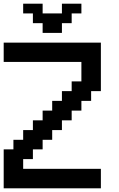

<svg xmlns="http://www.w3.org/2000/svg" viewBox="-20 -1020 644 1040"><path d="M262.7 0H0V-105.5V-210.9H26.4H52.7V-237.3V-262.7H79.1H105.5V-289.1V-315.4H131.8H158.2V-341.8V-368.2H184.6H210.9V-394.5V-420.9H237.3H262.7V-447.3V-473.6H289.1H315.4V-500V-526.4H341.8H368.2V-552.7V-579.1H394.5H420.9V-631.8V-684.6H210.9H0V-737.3V-789.1H262.7H526.4V-658.2V-526.4H500H473.6V-500V-473.6H447.3H420.9V-447.3V-420.9H394.5H368.2V-394.5V-368.2H341.8H315.4V-341.8V-315.4H289.1H262.7V-289.1V-262.7H237.3H210.9V-237.3V-210.9H184.6H158.2V-184.6V-158.2H131.8H105.5V-131.8V-105.5H315.4H526.4V-52.7V0ZM262.7 -841.8H210.9V-868.2V-894.5H184.6H158.2V-920.9V-947.3H131.8H105.5V-973.6V-1000H158.2H210.9V-973.6V-947.3H262.7H315.4V-973.6V-1000H368.2H420.9V-973.6V-947.3H394.5H368.2V-920.9V-894.5H341.8H315.4V-868.2V-841.8Z"/></svg>

Font: VCR Jazz Mono
Style: Regular
Weight: 400
Version: Version 3.1